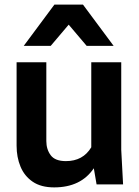

<svg xmlns="http://www.w3.org/2000/svg" viewBox="-20 -800 603 833"><path d="M215 13Q158 13 122 -11.5Q86 -36 69 -77Q52 -118 52 -168V-530H181V-188Q181 -152 200 -126.5Q219 -101 266 -101Q340 -101 376 -161V-530H506V-150L514 0H399L387 -70Q331 13 215 13ZM473 -601H356L278 -693L200 -601H83L216 -780H340Z"/></svg>

Font: Tanohe Sans SemiBold
Style: Regular
Weight: 600
Designer: Village Type and Design LLC & Cristiano Sobral
Foundry: Cooper Hewitt Smithsonian Design Museum
Version: Version 1.00;September 29, 2021;FontCreator 13.0.0.2655 64-b